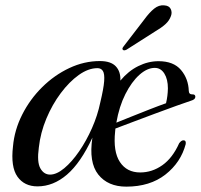

<svg xmlns="http://www.w3.org/2000/svg" viewBox="-20 -687 752 717"><path d="M673.5 -149Q655.5 -80.5 597.8 -35.2Q540 10 451.5 10Q383 10 347 -35.2Q311 -80.5 325 -173Q281.5 -79 230.2 -35Q179 9 120 9Q71 9 45.2 -27.2Q19.5 -63.5 28.5 -140.5Q34 -202 63 -259.2Q92 -316.5 137.5 -361.5Q183 -406.5 238.8 -432.8Q294.5 -459 353 -459Q394 -459 412.5 -439.2Q431 -419.5 429.5 -386Q459.5 -422 496.5 -440.2Q533.5 -458.5 572 -458.5Q628 -458.5 655.8 -425.8Q683.5 -393 685 -347.5Q685.5 -334 699 -334.5Q708.5 -335 709.5 -326.5Q710 -315.5 693.5 -311Q676.5 -305.5 639 -292Q601.5 -278.5 557.2 -262Q513 -245.5 473.2 -230.5Q433.5 -215.5 411 -207Q410.5 -202 410 -196.5Q402 -121 427.8 -82Q453.5 -43 503.5 -43Q548 -43 586.2 -70Q624.5 -97 649 -152Q657.5 -163.5 665.5 -163Q675.5 -163 673.5 -149ZM558 -433.5Q529.5 -433.5 500.5 -407.5Q471.5 -381.5 448.2 -335.5Q425 -289.5 414.5 -229Q436 -237.5 469.2 -251Q502.5 -264.5 537.8 -278.2Q573 -292 600 -301.5Q606.5 -328.5 607 -357Q607 -391 593.8 -412.2Q580.5 -433.5 558 -433.5ZM125 -136Q117.5 -81.5 130.8 -58.2Q144 -35 167 -35Q191.5 -35 220 -58.8Q248.5 -82.5 275.5 -121.8Q302.5 -161 323.5 -208.5Q344.5 -256 354.5 -304.5Q367 -356.5 369 -384Q371 -411.5 364.2 -422Q357.5 -432.5 344 -432.5Q310 -432.5 274.2 -407Q238.5 -381.5 206.8 -339Q175 -296.5 153 -243.8Q131 -191 125 -136ZM519 -614.5Q538 -640.5 555.8 -654.8Q573.5 -669 593 -667Q611.5 -666 617.5 -653.5Q623.5 -641 618.5 -627.5Q612.5 -610 597.5 -596.5Q582.5 -583 560 -570L452.5 -501.5Q442 -496.5 438.5 -501.5Q434.5 -505.5 442.5 -515Z"/></svg>

Font: Fraunces 72pt S000
Style: Italic
Weight: 400
Italic angle: -16°
Version: Version 1.000; ttfautohint (v1.8.3)